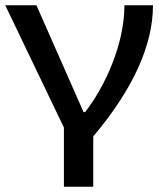

<svg xmlns="http://www.w3.org/2000/svg" viewBox="-21 -504 629 733"><path d="M304 -76H298L118 -484H-1L223 -17V209H335V17C487 -164 563 -331 563 -484H454C454 -333 378 -171 304 -76Z"/></svg>

Font: Gamestation Extended
Style: Regular
Weight: 400
Width: 7
Designer: Jonas Hecksher
Foundry: Jonas Hecksher, Playtypeª, e-types AS
Version: Version 1.003